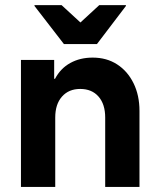

<svg xmlns="http://www.w3.org/2000/svg" viewBox="-20 -736 628 756"><path d="M62.5 0V-500H193.3V-425.8H196.7Q218.3 -466.7 256.7 -487.9Q295 -509.2 345 -509.2Q400 -509.2 441.2 -482.5Q482.5 -455.8 505.8 -408.3Q529.2 -360.8 529.2 -299.2V0H394.2V-273.3Q394.2 -325.8 367.9 -355.8Q341.7 -385.8 295.8 -385.8Q250.8 -385.8 224.2 -355.8Q197.5 -325.8 197.5 -273.3V0ZM231.7 -562.5 115.8 -712.5V-715.8H222.5L296.7 -647.5L370.8 -715.8H475.8V-712.5L361.7 -562.5Z"/></svg>

Font: Funnel Sans
Style: Bold
Weight: 700
Designer: NORD ID, Kristian Moeller
Foundry: Dicotype
Version: Version 1.000